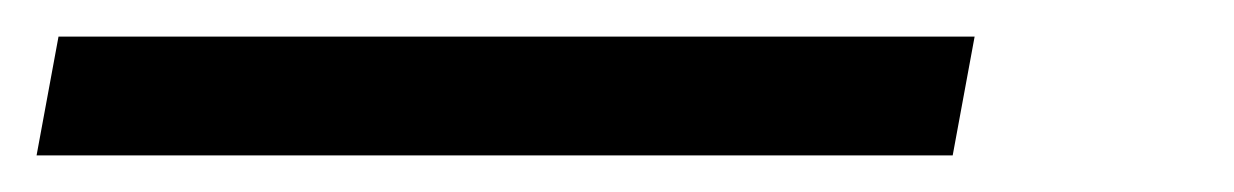

<svg xmlns="http://www.w3.org/2000/svg" viewBox="-32 15 675 105"><path d="M-12 100 0 35H501L489 100Z"/></svg>

Font: DM Sans 16pt Light
Style: Italic
Weight: 300
Italic angle: -10°
Version: Version 4.004;gftools[0.9.30]